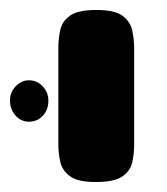

<svg xmlns="http://www.w3.org/2000/svg" viewBox="-72 -605 334 385"><path d="M120 -240Q84 -240 68.5 -251.5Q53 -263 49 -280Q45 -297 45 -316V-509Q45 -528 49 -545.5Q53 -563 69 -574Q85 -585 121 -585Q158 -585 173.5 -573.5Q189 -562 193 -544.5Q197 -527 197 -508V-315Q197 -296 193 -279Q189 -262 173 -251Q157 -240 120 -240ZM-14 -361Q-30 -361 -41 -373.5Q-52 -386 -52 -404Q-52 -420 -40.5 -432Q-29 -444 -14 -444Q2 -444 13.5 -432Q25 -420 25 -403Q25 -385 14 -373Q3 -361 -14 -361Z"/></svg>

Font: Fredoka Condensed SemiBold
Style: Regular
Weight: 600
Width: 3
Designer: Ben Nathan
Foundry: Milena B. Brandão, Ben Nathan
Version: Version 2.001